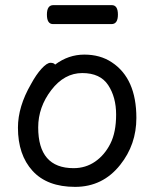

<svg xmlns="http://www.w3.org/2000/svg" viewBox="-20 -705 602 749"><path d="M267 -49Q314 -49 351 -74.5Q388 -100 410.5 -144.5Q433 -189 433 -258Q433 -326 402 -373Q371 -420 301 -420Q231 -420 180 -353.5Q129 -287 129 -208Q129 -49 267 -49ZM273 24Q164 24 107 -38.5Q50 -101 50 -207Q50 -289 101 -377Q121 -414 142 -437Q163 -460 177 -460Q190 -460 195 -453Q247 -492 309 -492Q371 -492 416 -462Q512 -399 512 -245Q512 -141 449 -62Q381 24 273 24ZM415 -611H187Q163 -611 163 -648Q163 -685 188 -685H416Q440 -685 440 -648Q440 -611 415 -611Z"/></svg>

Font: ToneOZ-Pinyin-WenKai-Medium
Style: Medium
Weight: 700
Designer: Fontworks Inc.
Foundry: ToneOZ
Version: Version 0.240331